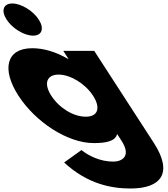

<svg xmlns="http://www.w3.org/2000/svg" viewBox="-200 -804 963 1099"><path d="M-129.8 -784C-180.8 -784 -195.3 -743 -162.2 -692C-129.2 -641 -61.6 -600 -10.6 -600C40.4 -600 54.8 -641 21.8 -692C-11.3 -743 -78.8 -784 -129.8 -784ZM167.1 126C302.1 251 440.6 275 547.6 275C722.6 275 792 186 680.6 14L339.2 -513H162.2L192 -467H189C121.8 -506 52.5 -528 -15.5 -528C-165.5 -528 -191.5 -406 -94.3 -256C2.8 -106 186.2 15 336.2 15C406.2 15 459.7 5 470.5 -37L495.2 1C554.1 92 496.9 121 447.9 121C370.9 121 305.2 86 266.1 55ZM93.7 -256C47.7 -327 68.3 -377 135.3 -377C201.3 -377 286.7 -327 332.7 -256C378 -186 360.4 -136 291.4 -136C219.4 -136 139 -186 93.7 -256Z"/></svg>

Font: Hussar
Style: BdOpOblSeven
Weight: 700
Foundry: Cannot Into Space Fonts
Version: Version 2.00